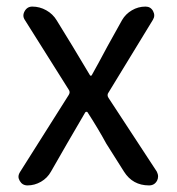

<svg xmlns="http://www.w3.org/2000/svg" viewBox="-20 -563 537 583"><path d="M63.5 0Q47.9 0 40 -13.7Q36.1 -20.5 36.1 -26.4Q36.1 -33.2 41 -41L188.5 -274.4Q194.3 -283.2 188.5 -291L55.7 -502Q46.9 -514.6 54.7 -528.8Q62.5 -543 78.1 -543Q100.6 -543 120.6 -531.7Q140.6 -520.5 152.3 -501L200.2 -422.9Q202.1 -419.9 252.9 -335Q253.9 -333 255.9 -333Q257.8 -333 258.8 -335Q275.4 -364.3 306.6 -422.9L350.6 -502Q361.3 -520.5 380.4 -531.7Q399.4 -543 421.9 -543Q437.5 -543 444.8 -529.3Q452.1 -515.6 444.3 -502.9L309.6 -282.2Q303.7 -274.4 309.6 -265.6L456.1 -42Q460 -34.2 460 -27.3Q460 -20.5 457 -14.6Q449.2 0 432.6 0Q382.8 0 356.4 -42L302.7 -127Q278.3 -171.9 246.1 -221.7Q245.1 -223.6 242.7 -223.6Q240.2 -223.6 238.8 -221.7Q237.3 -219.7 183.6 -127L134.8 -42Q124 -22.5 104.5 -11.2Q85 0 63.5 0Z"/></svg>

Font: Gen Jyuu GothicX Regular
Style: Regular
Weight: 400
Designer: [Source Han Sans]
Ryoko NISHIZUKA  (kana & ideographs); Paul D. Hunt (Latin, Greek & Cyrillic); Wenlong ZHANG  (bopomofo
Version: Version 1.002.20150607